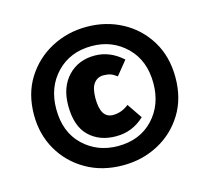

<svg xmlns="http://www.w3.org/2000/svg" viewBox="-100 -895 1010 926"><g transform="rotate(-15 405.0 -431.5)"><path d="M406 -86Q302 -86 222 -132Q142 -178 97 -256Q52 -334 52 -431Q52 -537 101 -614.5Q150 -692 230.5 -734.5Q311 -777 406 -777Q503 -777 583 -734Q663 -691 710.5 -613Q758 -535 758 -431Q758 -326 710 -248.5Q662 -171 582 -128.5Q502 -86 406 -86ZM406 -182Q515 -182 581.5 -252.5Q648 -323 648 -431Q648 -545 578 -613Q508 -681 406 -681Q298 -681 230.5 -610.5Q163 -540 163 -431Q163 -316 233 -249Q303 -182 406 -182ZM409 -230Q326 -230 274.5 -280Q223 -330 223 -432Q223 -524 274.5 -578.5Q326 -633 408 -633Q484 -633 547 -576L491 -507Q474 -520 459.5 -525Q445 -530 424 -530Q395 -530 377 -507Q359 -484 359 -432Q359 -333 421 -333Q464 -333 500 -362L551 -287Q491 -230 409 -230Z"/></g></svg>

Font: Trujillo Black
Style: Regular
Weight: 900
Designer: Fira Sans original fonts by bBox Type GmbH, Carrois Corporate GbR, & Edenspiekermann AG / Changes by Cristiano Sobral
Foundry: Fira Sans original fonts by bBox Type GmbH, Carrois Corporate GbR, & Edenspiekermann AG / Changes by Cristiano Sobral
Version: Version 4.301;July 28, 2020;FontCreator 13.0.0.2655 64-bit